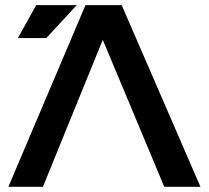

<svg xmlns="http://www.w3.org/2000/svg" viewBox="-20 -718 803 738"><path d="M119.1 -698.2H274.9L158.2 -571.8H48.8ZM484.9 -302.7 375 -564.9 145 0H12.2L308.6 -698.2H447.8L750.5 0H611.3Z"/></svg>

Font: Voltera
Style: Bold
Weight: 700
Designer: Bernd Montag
Version: Version 1.301